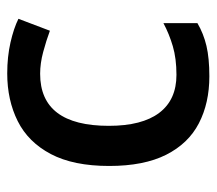

<svg xmlns="http://www.w3.org/2000/svg" viewBox="-54 -535 599 531"><g transform="rotate(-90 245.5 -269.5)"><path d="M300 10Q226 10 170 -19Q114 -48 83 -109.5Q52 -171 52 -267Q52 -366 85 -428.5Q118 -491 176 -520Q234 -549 308 -549Q354 -549 393.5 -540Q433 -531 459 -518L426 -431Q399 -441 367.5 -449.5Q336 -458 307 -458Q163 -458 163 -268Q163 -176 199 -128.5Q235 -81 304 -81Q349 -81 383 -91Q417 -101 447 -117V-23Q418 -6 384 2Q350 10 300 10Z"/></g></svg>

Font: Noto Sans Adlam Medium
Style: Regular
Weight: 500
Version: Version 3.001